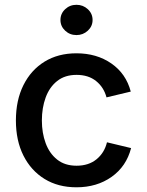

<svg xmlns="http://www.w3.org/2000/svg" viewBox="-20 -777 617 808"><path d="M301.8 11.2Q224.6 11.2 167.5 -23.9Q110.4 -59.1 78.6 -122.3Q46.9 -185.5 46.9 -270Q46.9 -355 78.6 -418.7Q110.4 -482.4 167.5 -517.6Q224.6 -552.7 301.8 -552.7Q386.7 -552.7 448.5 -510Q510.3 -467.3 530.3 -391.6L428.2 -367.2Q417 -409.7 384.5 -435.8Q352.1 -461.9 302.2 -461.9Q252.9 -461.9 220.5 -436Q188 -410.2 172.1 -366.5Q156.2 -322.8 156.2 -270Q156.2 -217.8 172.1 -174.6Q188 -131.3 220.5 -105.5Q252.9 -79.6 302.2 -79.6Q353 -79.6 386.2 -106.7Q419.4 -133.8 430.2 -178.2L531.7 -153.8Q511.7 -76.7 449.7 -32.7Q387.7 11.2 301.8 11.2ZM301.8 -629.4Q273.9 -629.4 254.2 -647.9Q234.4 -666.5 234.4 -692.9Q234.4 -719.7 254.2 -738.3Q273.9 -756.8 301.8 -756.8Q329.6 -756.8 349.6 -738.3Q369.6 -719.7 369.6 -692.9Q369.6 -666.5 349.6 -647.9Q329.6 -629.4 301.8 -629.4Z"/></svg>

Font: Inter Medium
Style: Regular
Weight: 500
Designer: Rasmus Andersson
Foundry: rsms
Version: Version 4.001;git-9221beed3